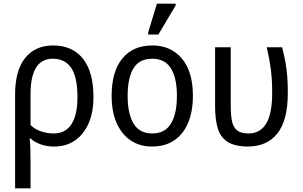

<svg xmlns="http://www.w3.org/2000/svg" viewBox="-20 -796 1668 1056"><path d="M63 240V-275Q63 -409 118.5 -477.5Q174 -546 272 -546Q378 -546 436 -473.5Q494 -401 494 -262Q494 -178 467 -117Q440 -56 391.5 -23Q343 10 278 10Q200 10 148 -34H143Q146 -11 147 24Q148 59 148 98V240ZM275 -62Q340 -62 373 -113Q406 -164 406 -262Q406 -371 372 -422Q338 -473 270 -473Q148 -473 148 -278V-108Q172 -85 205.5 -73.5Q239 -62 275 -62Z M1041 -269Q1041 -139 982 -64.5Q923 10 816 10Q749 10 699 -23.5Q649 -57 621.5 -119.5Q594 -182 594 -269Q594 -402 652.5 -474Q711 -546 818 -546Q919 -546 980 -474.5Q1041 -403 1041 -269ZM682 -269Q682 -171 714.5 -116.5Q747 -62 818 -62Q887 -62 920 -116Q953 -170 953 -269Q953 -367 920 -420Q887 -473 817 -473Q746 -473 714 -420Q682 -367 682 -269ZM795 -606V-618L843 -776H946V-766L851 -606Z M1342 10Q1269 9 1230.5 -16.5Q1192 -42 1177.5 -91Q1163 -140 1163 -210V-536H1249V-216Q1249 -166 1255.5 -131.5Q1262 -97 1283.5 -79.5Q1305 -62 1347 -62Q1411 -62 1444 -116.5Q1477 -171 1477 -286Q1477 -356 1469.5 -414.5Q1462 -473 1447 -536H1532Q1543 -491 1550 -453Q1557 -415 1560 -374.5Q1563 -334 1563 -284Q1563 -135 1506 -62.5Q1449 10 1342 10Z"/></svg>

Font: Noto Sans SemiCondensed
Style: Regular
Weight: 400
Width: 4
Designer: Monotype Design Team
Foundry: Monotype Imaging Inc.
Version: Version 2.013; ttfautohint (v1.8.4.7-5d5b)